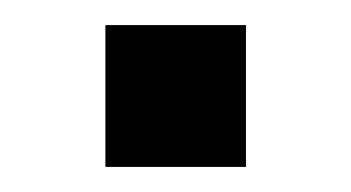

<svg xmlns="http://www.w3.org/2000/svg" viewBox="-20 -427 280 153"><path d="M64 -407H176V-294H64Z"/></svg>

Font: Redaction
Style: Regular
Weight: 400
Designer: Jeremy Mickel / Forest Young
Foundry: MCKL
Version: Version 2.001; Redaction